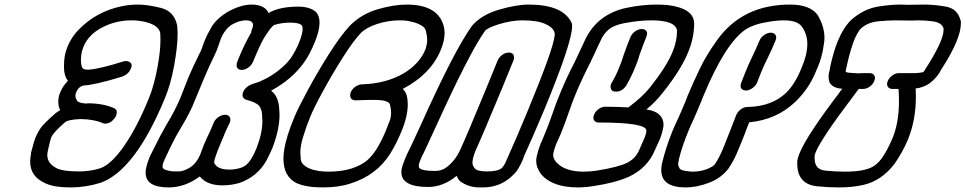

<svg xmlns="http://www.w3.org/2000/svg" viewBox="-20 -820 4224 840"><path d="M289 0Q219 0 181 -17Q112 -46 112 -113Q112 -129 116 -148Q116 -149 115 -149Q129 -203 135 -218Q140 -230 152.5 -252Q165 -274 221 -323Q231 -331 243 -338Q235 -356 235 -375Q235 -395 243 -415Q255 -444 277 -466Q260 -490 260 -523V-534Q260 -579 275 -615Q292 -657 323 -689Q401 -770 514 -793Q549 -800 583 -800Q625 -800 683.5 -785.5Q742 -771 755 -709Q757 -691 757 -670Q757 -617 742 -534Q727 -451 701 -389Q570 -73 419 -20Q354 0 289 0ZM324 -70Q376 -70 419 -84Q467 -101 523 -181.5Q579 -262 631 -389Q654 -444 670 -531Q682 -598 682 -647Q682 -662 681 -675Q676 -708 620 -723Q589 -731 556 -731Q492 -731 435 -704Q368 -672 345 -615Q334 -588 334 -557V-552Q336 -528 341.5 -521.5Q347 -515 367 -515Q418 -519 519 -551Q526 -553 531 -553Q540 -553 548 -548Q556 -543 556 -534Q556 -527 552 -519Q542 -495 515 -485Q394 -448 346 -446Q323 -441 313 -415Q310 -408 310 -401Q310 -392 316.5 -380.5Q323 -369 357 -367L365 -368Q430 -368 479 -347Q491 -341 491 -329Q491 -323 488 -315Q486 -308 481 -302Q463 -279 439 -279Q433 -279 428 -282Q388 -299 331 -299Q274 -297 261 -282Q214 -241 204 -219Q199 -205 190 -163Q187 -152 187 -141Q187 -103 232 -82Q261 -70 324 -70Z M764 -70Q779 -70 804 -83Q837 -100 856 -144L871 -184Q884 -215 901 -250L915 -283Q921 -298 936 -308Q951 -318 965 -318Q979 -318 985 -308Q988 -303 988 -297Q988 -291 985 -283Q979 -269 968 -247Q956 -220 944 -190Q917 -125 917 -110Q917 -107 918 -106Q931 -78 985 -78Q1007 -78 1031 -85Q1055 -92 1070.5 -112.5Q1086 -133 1102 -171Q1128 -238 1128 -291Q1128 -300 1127 -308V-309Q1127 -342 1113 -357.5Q1099 -373 1056 -384Q1041 -390 1041 -404Q1041 -410 1044 -418Q1053 -439 1078 -450L1095 -456Q1109 -460 1121 -465Q1122 -465 1122 -466Q1160 -482 1195 -509Q1230 -536 1251 -564Q1273 -597 1287 -630Q1304 -672 1304 -693Q1304 -705 1299 -711H1298Q1286 -721 1250 -721Q1213 -721 1180 -711L1178 -710Q1163 -699 1134 -652Q1115 -618 1088 -552Q1081 -535 1066.5 -524.5Q1052 -514 1037 -514Q1023 -514 1017 -525Q1015 -529 1015 -535Q1015 -542 1019 -552L1025 -567Q1049 -626 1079 -678Q1079 -684 1082 -691Q1087 -702 1087 -710Q1087 -731 1055 -731Q1027 -731 994 -712Q964 -693 946 -650Q941 -637 937 -624Q933 -611 928 -599L917 -575Q892 -524 870 -471L821 -353Q799 -306 773 -263.5Q747 -221 728 -181L700 -122Q692 -105 691 -93V-92Q691 -80 707 -76H708Q724 -70 747 -70ZM718 0Q617 0 617 -65Q617 -72 618 -79Q623 -104 633 -129Q640 -145 648 -160Q685 -235 708 -274Q745 -334 771 -396L803 -478Q825 -530 851 -582L860 -600Q864 -610 867.5 -621Q871 -632 876 -644Q886 -668 905.5 -702Q925 -736 974 -767Q1033 -800 1080 -800Q1138 -800 1155 -763Q1202 -791 1285 -791Q1335 -791 1362 -768Q1378 -751 1378 -721Q1378 -686 1357 -635Q1334 -579 1309 -545Q1257 -473 1166 -423Q1200 -399 1202 -337Q1203 -328 1203 -319Q1203 -254 1172 -173Q1163 -151 1147 -120Q1107 -47 1026 -19H1025Q990 -9 953 -9Q886 -9 854 -48Q789 0 718 0Z M1391 0Q1321 0 1277 -19Q1220 -48 1220 -126Q1220 -143 1223 -162Q1232 -222 1268 -308Q1284 -347 1327 -426.5Q1370 -506 1420 -585Q1470 -664 1512 -709Q1562 -759 1632.5 -779.5Q1703 -800 1759 -800Q1886 -800 1917 -719Q1925 -698 1925 -675Q1925 -642 1909 -603Q1865 -495 1742 -431Q1753 -421 1759 -404Q1764 -385 1764 -363Q1764 -311 1736 -244Q1715 -193 1688 -149Q1628 -53 1513 -17Q1461 0 1391 0ZM1420 -69Q1477 -70 1515 -82H1516Q1564 -98 1588 -120Q1630 -157 1667 -246Q1671 -256 1684 -289Q1691 -306 1691 -327Q1691 -344 1686 -363Q1680 -383 1616 -383Q1582 -383 1535 -381Q1521 -381 1515 -391Q1512 -396 1512 -403Q1512 -409 1514 -415Q1520 -430 1533.5 -440Q1547 -450 1563 -451Q1668 -454 1746 -499Q1814 -540 1840 -601Q1849 -624 1849 -647Q1849 -661 1843 -686Q1837 -711 1781 -725H1780Q1759 -731 1731 -731Q1679 -731 1631 -715.5Q1583 -700 1559 -676Q1525 -640 1479.5 -568Q1434 -496 1393 -421Q1352 -346 1337 -308Q1320 -267 1306 -221Q1294 -183 1294 -151Q1294 -145 1296 -122.5Q1298 -100 1330.5 -84.5Q1363 -69 1420 -69Z M2265 -731Q2217 -731 2159 -713Q2111 -697 2102 -685Q2033 -588 1888 -268L1836 -156Q1824 -133 1817 -115Q1812 -102 1812 -94Q1812 -91 1813 -88Q1820 -72 1886 -72Q1915 -73 1936 -90Q1973 -119 1994 -166Q2021 -224 2106 -430Q2139 -510 2157 -555Q2163 -569 2176.5 -579.5Q2190 -590 2207 -590Q2220 -590 2226 -581Q2229 -576 2229 -569Q2229 -564 2227 -557Q2208 -510 2175 -430Q2090 -225 2061 -162Q2047 -128 2047 -108Q2047 -95 2058 -82.5Q2069 -70 2112 -70Q2153 -70 2172 -82Q2186 -94 2195 -117L2206 -142Q2237 -210 2290 -338Q2401 -606 2407 -666V-670Q2407 -696 2366 -715Q2332 -731 2265 -731ZM2293 -800Q2441 -800 2480 -722Q2483 -717 2483 -705Q2483 -635 2362 -342Q2310 -218 2274 -140L2266 -118Q2260 -104 2247 -81.5Q2234 -59 2201 -34Q2155 0 2091 0H2078Q2030 0 1993 -27Q1983 -37 1978 -51Q1919 -2 1853 -2Q1736 -2 1736 -67Q1736 -81 1742 -98L1752 -125Q1763 -152 1774 -172L1820 -271Q1967 -599 2045 -707Q2086 -755 2162.5 -777.5Q2239 -800 2293 -800Z M2675 -419Q2655 -419 2652 -435Q2651 -438 2651 -441Q2651 -447 2654 -454L2658 -461Q2676 -491 2689 -525Q2700 -550 2708 -578Q2722 -618 2739 -660Q2747 -675 2760.5 -684Q2774 -693 2789 -693Q2804 -692 2809 -682Q2811 -678 2811 -673Q2811 -667 2808 -660L2807 -657Q2793 -622 2779 -583Q2771 -554 2759 -526Q2743 -486 2720 -446Q2702 -419 2675 -419ZM2506 0Q2396 -1 2348 -57Q2326 -86 2326 -116Q2326 -126 2328 -135Q2334 -163 2345 -191L2354 -211Q2383 -280 2397.5 -324Q2412 -368 2432 -415Q2458 -479 2495 -550L2539 -644Q2592 -758 2722 -786H2723Q2789 -800 2853 -800Q2876 -800 2900 -798Q3017 -784 3017 -716V-712Q3015 -648 2990 -590Q2959 -514 2880 -415Q2847 -373 2808 -341L2825 -338Q2883 -323 2883 -273V-271Q2879 -240 2866 -209L2846 -165Q2814 -86 2732 -47Q2671 -20 2577 -6Q2540 0 2506 0ZM2533 -69Q2561 -69 2594 -74Q2685 -89 2723 -107.5Q2761 -126 2777 -165L2796 -208Q2808 -235 2808 -249Q2807 -284 2599 -284Q2585 -284 2579 -294Q2576 -299 2576 -305Q2576 -311 2579 -318Q2585 -333 2599 -343Q2613 -353 2627 -353Q2685 -353 2729 -350Q2792 -397 2824 -438Q2897 -530 2922 -592Q2942 -639 2942 -685Q2937 -731 2830 -731Q2775 -731 2708 -718Q2664 -709 2642 -690Q2620 -671 2607 -641L2562 -545Q2526 -475 2501 -415Q2483 -372 2468 -327.5Q2453 -283 2434 -236L2413 -189Q2405 -169 2401 -150Q2400 -146 2400 -142Q2400 -127 2413 -111Q2451 -69 2533 -69Z M3246 -424Q3230 -424 3223 -433Q3220 -438 3220 -444Q3220 -450 3222 -456Q3230 -477 3239 -499Q3253 -535 3271 -572Q3289 -609 3303 -643Q3309 -657 3323.5 -667Q3338 -677 3352 -677Q3366 -677 3373 -667Q3376 -662 3376 -656Q3376 -650 3373 -643Q3358 -606 3339 -567Q3321 -532 3308 -499L3292 -458Q3287 -446 3274 -436Q3261 -426 3246 -424ZM2980 0Q2873 0 2873 -76Q2873 -89 2876 -104Q2893 -175 2921 -244Q2932 -271 2945 -298Q2960 -330 2980 -379L2990 -405Q3012 -457 3041 -518Q3070 -579 3117 -644Q3228 -800 3437 -800Q3526 -800 3559 -752V-751Q3587 -703 3587 -654Q3587 -639 3584 -624Q3577 -572 3558 -527L3546 -499Q3517 -430 3459 -374Q3377 -296 3258 -285L3249 -263Q3236 -227 3221 -191Q3216 -179 3203.5 -149Q3191 -119 3168 -84Q3136 -41 3082 -20.5Q3028 0 2980 0ZM3009 -69Q3043 -69 3071 -79.5Q3099 -90 3108 -102Q3127 -130 3145 -174Q3163 -218 3179 -260L3201 -317Q3208 -332 3221.5 -342Q3235 -352 3250 -352Q3393 -355 3456 -461Q3473 -488 3488 -526Q3512 -582 3512 -627Q3512 -669 3490 -701Q3471 -731 3409 -731Q3379 -731 3339 -724Q3276 -714 3239 -689Q3152 -627 3059 -404L3049 -379Q3028 -328 3014 -297Q3001 -270 2991 -245Q2964 -180 2949 -119Q2950 -119 2950 -118Q2947 -110 2947 -103Q2947 -94 2953 -83.5Q2959 -73 2997 -70Z M3676 -69Q3730 -69 3766 -78Q3767 -78 3768 -79Q3808 -88 3835 -124Q3862 -160 3888 -223Q3913 -290 3913 -377Q3913 -403 3911 -431H3884Q3870 -431 3864 -441Q3861 -446 3861 -452Q3861 -459 3864 -466Q3870 -480 3884 -490Q3898 -500 3912 -500H3986Q4010 -502 4017 -504L4020 -505Q4027 -514 4035 -528Q4039 -534 4044 -542Q4079 -599 4095 -638Q4108 -669 4108 -689V-696Q4100 -722 4058 -727Q4029 -731 3997 -731L3970 -730L3896 -731Q3863 -731 3820 -726.5Q3777 -722 3747 -696Q3737 -687 3720 -652Q3701 -605 3687 -542L3684 -528Q3680 -513 3680 -507V-505L3692 -502L3735 -499Q3743 -499 3750 -500H3785Q3799 -500 3805 -490Q3808 -485 3808 -479Q3808 -473 3805 -466Q3799 -451 3785 -441Q3771 -431 3757 -431H3737Q3726 -416 3710 -395Q3574 -215 3549 -155Q3544 -143 3544 -138V-127Q3544 -78 3591 -73.5Q3638 -69 3676 -69ZM3647 0Q3605 0 3555 -5Q3468 -14 3468 -104V-114Q3470 -131 3480 -154Q3511 -229 3654 -417Q3659 -425 3665 -432Q3628 -433 3611 -456Q3605 -470 3605 -485Q3605 -499 3610 -514V-515L3612 -527Q3626 -593 3646 -642Q3670 -699 3703 -732Q3759 -782 3826 -792Q3877 -800 3924 -800L3951 -799L4024 -800Q4068 -800 4118.5 -791Q4169 -782 4182 -732H4183Q4184 -726 4184 -720Q4184 -685 4165 -639Q4143 -586 4105 -527Q4101 -520 4097 -515V-514Q4081 -482 4048 -456Q4018 -436 3986 -433Q3987 -415 3987 -397Q3987 -294 3952 -209Q3930 -156 3894 -104Q3837 -29 3757 -11Q3710 0 3647 0Z"/></svg>

Font: Bubblez Graffiti
Style: Italic
Weight: 400
Italic angle: -22.5°
Designer: GGBotNet
Foundry: GGBotNet
Version: 1.00